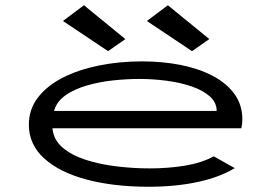

<svg xmlns="http://www.w3.org/2000/svg" viewBox="-20 -702 1040 732"><path d="M547 10Q413 10 310 -17.5Q207 -45 148.5 -98Q90 -151 90 -227Q90 -285 124.5 -330Q159 -375 218.5 -405.5Q278 -436 356 -452Q434 -468 521 -468Q599 -468 668 -454.5Q737 -441 790.5 -413Q844 -385 874 -343.5Q904 -302 904 -246Q904 -238 903 -229.5Q902 -221 900 -213H180Q184 -169 218.5 -139.5Q253 -110 307.5 -92.5Q362 -75 426 -67.5Q490 -60 551 -60Q622 -60 685.5 -70.5Q749 -81 795 -106L875 -61Q817 -26 733 -8Q649 10 547 10ZM186 -279H806Q806 -311 780.5 -334Q755 -357 712 -372Q669 -387 616.5 -394Q564 -401 511 -401Q464 -401 411.5 -395.5Q359 -390 311 -376Q263 -362 229.5 -338.5Q196 -315 186 -279ZM392 -507 220 -622 300 -682 458 -553ZM712 -507 540 -622 620 -682 778 -553Z"/></svg>

Font: Inconsolata UltraExpanded
Style: Regular
Weight: 400
Width: 9
Monospace: yes
Designer: Raph Levien, Cyreal, Brenton Simpson
Foundry: Raph Levien, Cyreal, Google
Version: Version 3.000; ttfautohint (v1.8.2.53-6de2)